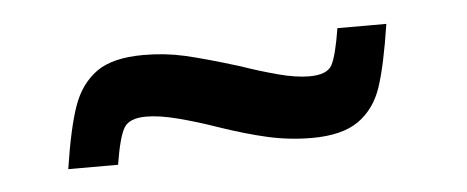

<svg xmlns="http://www.w3.org/2000/svg" viewBox="-26 -410 523 215"><g transform="rotate(-5 235.0 -302.5)"><path d="M319 -248Q294 -248 269.5 -253.5Q245 -259 213 -270Q193 -277 172 -282.5Q151 -288 136 -288Q117 -288 111 -278Q105 -268 100 -237H44Q51 -283 59.5 -307Q68 -331 86 -344Q104 -357 139 -357Q163 -357 185 -352Q207 -347 246 -335Q266 -328 286.5 -322.5Q307 -317 322 -317Q342 -317 347.5 -327Q353 -337 358 -368H413Q406 -322 398 -298Q390 -274 371.5 -261Q353 -248 319 -248Z"/></g></svg>

Font: Assailand Medium
Style: Italic
Weight: 500
Italic angle: -8°
Designer: Hector Gatti with collaboration of the Omnibus-Type team
Foundry: Omnibus-Type
Version: Version 0.072;October 19, 2019;FontCreator 12.0.0.2547 64-bi